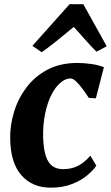

<svg xmlns="http://www.w3.org/2000/svg" viewBox="-20 -856 512 886"><path d="M214 10Q128.5 10 78.2 -48Q28 -106 27 -217Q26 -278 44.8 -339.5Q63.5 -401 102 -452.2Q140.5 -503.5 199.2 -534.5Q258 -565.5 337 -565.5Q366.5 -565.5 401 -560.8Q435.5 -556 459.5 -546L422.5 -402.5L390 -404Q378.5 -422 363.2 -442.8Q348 -463.5 332.8 -478.8Q317.5 -494 305.5 -494Q282 -494 258.8 -474.2Q235.5 -454.5 217.2 -418.5Q199 -382.5 188.5 -332.8Q178 -283 179 -223.5Q180.5 -170.5 190.8 -138Q201 -105.5 220.8 -90.5Q240.5 -75.5 270 -75.5Q301 -75.5 324 -84Q347 -92.5 364.8 -106.5Q382.5 -120.5 397 -137.5L424.5 -91.5Q411.5 -71.5 383.2 -47.5Q355 -23.5 312.5 -6.8Q270 10 214 10ZM172.5 -615 129.5 -644.5 301 -836.5H364.5L472.5 -642.5L425 -617.5Q399 -643.5 372.8 -673.2Q346.5 -703 320.5 -732Q284.5 -702 247.2 -671.8Q210 -641.5 172.5 -615Z"/></svg>

Font: Merriweather 24pt ExtraBold
Style: Italic
Weight: 800
Italic angle: -7.8°
Version: Version 2.101